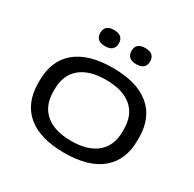

<svg xmlns="http://www.w3.org/2000/svg" viewBox="-151 -823 1003 995"><g transform="rotate(30 351.0 -325.5)"><path d="M351 14.5Q206 14.5 130 -49.2Q54 -113 54 -233.5V-246.5Q54 -366 130.2 -429.8Q206.5 -493.5 351.5 -493.5Q496 -493.5 572.2 -429.8Q648.5 -366 648.5 -246.5V-233.5Q648.5 -113 572.2 -49.2Q496 14.5 351 14.5ZM351.5 -57Q451 -57 504.8 -102.5Q558.5 -148 558.5 -233.5V-246.5Q558.5 -331.5 505 -376.8Q451.5 -422 351 -422Q251.5 -422 197.8 -376.8Q144 -331.5 144 -246.5V-233.5Q144 -148 197.8 -102.5Q251.5 -57 351.5 -57ZM257.5 -570Q229.5 -570 216 -582.8Q202.5 -595.5 202.5 -617.5V-619.5Q202.5 -641.5 216 -654Q229.5 -666.5 257.5 -666.5Q286 -666.5 299.8 -654Q313.5 -641.5 313.5 -619.5V-617.5Q313.5 -595 299.8 -582.5Q286 -570 257.5 -570ZM444.5 -570Q416.5 -570 403 -582.8Q389.5 -595.5 389.5 -617.5V-619.5Q389.5 -641.5 403 -654Q416.5 -666.5 444.5 -666.5Q473 -666.5 486.8 -654Q500.5 -641.5 500.5 -619.5V-617.5Q500.5 -595 486.8 -582.5Q473 -570 444.5 -570Z"/></g></svg>

Font: Anek Latin Expanded
Style: Regular
Weight: 400
Width: 7
Designer: Yesha Goshar
Foundry: Ek Type
Version: Version 1.003